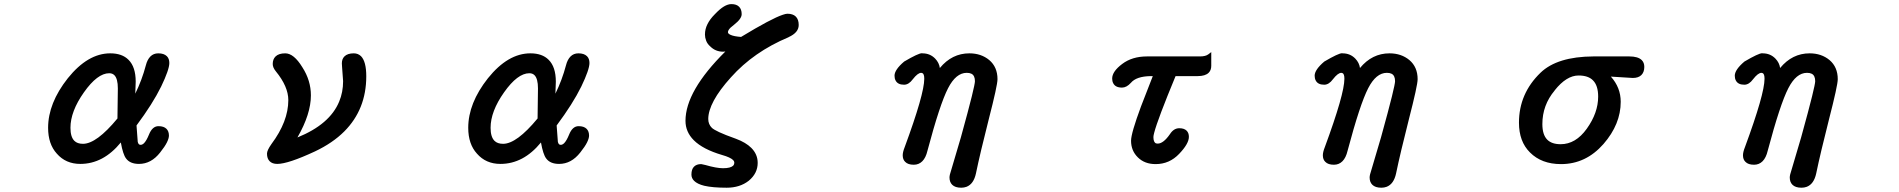

<svg xmlns="http://www.w3.org/2000/svg" viewBox="-20 -750 9040 914"><path d="M500 -401.4Q443.8 -401.4 379.6 -310.5Q315.4 -219.7 315.4 -141.6Q315.4 -98.1 334 -79.6Q348.1 -65.4 375 -65.4Q439.5 -65.4 539.1 -186L541 -329.1Q541 -375.5 524.4 -392.1Q515.1 -401.4 500 -401.4ZM555.2 -71.8Q471.7 30.3 362.3 30.3Q293 30.3 250.5 -18.6Q209 -64 209 -141.6Q209 -258.8 302.7 -377.4Q397.9 -496.1 504.9 -496.1Q561.5 -496.1 591.8 -465.3Q626 -431.6 626 -361.3L624 -304.2Q655.8 -369.1 674.3 -439Q681.2 -466.3 696 -481.2Q710.9 -496.1 733.4 -496.1Q760.7 -496.1 774.4 -482.4Q786.1 -470.7 786.1 -450.2Q786.1 -418.9 747.1 -337.9Q707 -256.3 629.9 -152.8L635.7 -74.7Q637.7 -66.9 640.9 -63.7Q644 -60.5 649.4 -60.5Q657.7 -60.5 666 -68.8Q677.7 -81.1 689 -108.9Q705.1 -149.4 734.4 -149.4Q759.8 -149.4 772.5 -136.7Q784.2 -125 784.2 -104.5Q784.2 -91.8 774.7 -72.3Q765.1 -52.7 742.2 -23.9Q699.7 30.3 641.6 30.3Q599.1 30.3 580.1 4.4Q565.4 -14.6 555.2 -71.8Z M1251 -18.6Q1251 -34.2 1272 -64Q1352.5 -171.9 1352.5 -273.4Q1352.5 -337.9 1293 -410.6Q1278.3 -428.7 1278.3 -445.3Q1278.3 -467.8 1291.5 -481Q1306.6 -496.1 1337.9 -496.1Q1378.9 -496.1 1419.4 -429.7Q1460 -366.7 1460 -295.9Q1460 -207.5 1396.5 -96.7L1396 -95.7Q1550.3 -158.2 1594.7 -266.6Q1613.3 -311 1613.3 -363.8L1608.4 -431.2L1607.4 -448.2Q1607.4 -469.2 1619.6 -481.4Q1634.3 -496.1 1664.1 -496.1Q1684.6 -496.1 1698.7 -482.4Q1723.6 -457 1723.6 -386.7Q1723.6 -229.5 1619.1 -124.5Q1564 -69.3 1479.5 -29.3Q1351.6 30.3 1299.8 30.3Q1276.4 30.3 1263.7 17.6Q1251 4.9 1251 -18.6Z M2500 -401.4Q2443.8 -401.4 2379.6 -310.5Q2315.4 -219.7 2315.4 -141.6Q2315.4 -98.1 2334 -79.6Q2348.1 -65.4 2375 -65.4Q2439.5 -65.4 2539.1 -186L2541 -329.1Q2541 -375.5 2524.4 -392.1Q2515.1 -401.4 2500 -401.4ZM2555.2 -71.8Q2471.7 30.3 2362.3 30.3Q2293 30.3 2250.5 -18.6Q2209 -64 2209 -141.6Q2209 -258.8 2302.7 -377.4Q2397.9 -496.1 2504.9 -496.1Q2561.5 -496.1 2591.8 -465.3Q2626 -431.6 2626 -361.3L2624 -304.2Q2655.8 -369.1 2674.3 -439Q2681.2 -466.3 2696 -481.2Q2710.9 -496.1 2733.4 -496.1Q2760.7 -496.1 2774.4 -482.4Q2786.1 -470.7 2786.1 -450.2Q2786.1 -418.9 2747.1 -337.9Q2707 -256.3 2629.9 -152.8L2635.7 -74.7Q2637.7 -66.9 2640.9 -63.7Q2644 -60.5 2649.4 -60.5Q2657.7 -60.5 2666 -68.8Q2677.7 -81.1 2689 -108.9Q2705.1 -149.4 2734.4 -149.4Q2759.8 -149.4 2772.5 -136.7Q2784.2 -125 2784.2 -104.5Q2784.2 -91.8 2774.7 -72.3Q2765.1 -52.7 2742.2 -23.9Q2699.7 30.3 2641.6 30.3Q2599.1 30.3 2580.1 4.4Q2565.4 -14.6 2555.2 -71.8Z M3243.2 -174.8Q3243.2 -316.9 3433.1 -504.9L3423.3 -503.9H3422.9Q3386.2 -503.9 3361.3 -528.8Q3347.7 -540.5 3341.8 -555.7Q3335.9 -570.8 3335.9 -585Q3335.9 -599.1 3338.9 -611.1Q3341.8 -623 3347.7 -634.8Q3359.4 -658.7 3382.3 -681.6Q3406.7 -707.5 3426 -719Q3445.3 -730.5 3461.9 -730.5Q3485.8 -730.5 3498.3 -718Q3510.7 -705.6 3510.7 -682.6Q3510.7 -660.6 3475.1 -632.8Q3462.9 -623.5 3457.5 -618.2Q3445.3 -606 3445.3 -596.7Q3445.3 -589.4 3458 -584Q3473.6 -576.7 3507.8 -574.2Q3652.8 -662.1 3706.5 -679.7Q3720.7 -684.6 3728 -684.6Q3735.4 -684.6 3741 -683.8Q3746.6 -683.1 3751.5 -681.2Q3761.2 -678.2 3768.6 -670.9Q3782.2 -657.2 3782.2 -630.9Q3782.2 -594.7 3733.9 -573.2V-572.8Q3567.9 -503.4 3459.5 -381.8Q3405.3 -321.8 3378.4 -272Q3351.6 -222.2 3351.6 -183.6Q3351.6 -158.2 3369.1 -141.1Q3377.4 -133.3 3403.8 -120.8Q3430.2 -108.4 3483.4 -89.4Q3530.8 -71.8 3556.6 -45.9Q3586.9 -15.6 3586.9 25.4Q3586.9 75.2 3544.4 110.4Q3502 143.6 3439.5 143.6Q3372.1 143.6 3332.5 134.3Q3299.3 126 3284.2 110.8Q3271.5 98.1 3271.5 81.1Q3271.5 55.7 3283.7 43.5Q3295.9 31.2 3317.4 31.2H3318.4L3338.4 35.6Q3391.1 50.8 3421.9 50.8Q3440.4 50.8 3452.4 47.6Q3464.4 44.4 3470 38.8Q3475.6 33.2 3475.6 23.4Q3475.6 18.1 3470.2 12.2Q3457 -1 3417.5 -12.2Q3326.2 -39.1 3282.7 -82.5Q3243.2 -122.1 3243.2 -174.8Z M4454.1 -426.3Q4511.7 -496.1 4594.7 -496.1Q4650.9 -496.1 4689.5 -463.9Q4728.5 -430.7 4728.5 -373Q4728.5 -343.8 4687 -182.6Q4646 -21.5 4626 75.2Q4615.2 126 4581.1 139.2Q4569.3 143.6 4555.7 143.6Q4526.9 143.6 4512.7 129.4Q4500 116.7 4500 94.7Q4500 83.5 4508.3 59.1L4554.2 -96.2Q4591.3 -230.5 4606.2 -291.3Q4621.1 -352.1 4621.1 -363.3Q4621.1 -390.6 4604.5 -398.9Q4595.7 -403.3 4582 -403.3Q4530.8 -403.3 4493.2 -330.1Q4454.1 -254.4 4395 -32.2Q4387.2 1 4370.6 17.6Q4354 34.2 4330.1 34.2Q4302.2 34.2 4289.1 20.5Q4277.3 9.3 4277.3 -10.7Q4277.3 -25.9 4286.6 -49.3Q4379.9 -302.2 4379.9 -375Q4379.9 -398.9 4370.1 -402.3Q4368.2 -403.3 4365.2 -403.3Q4349.1 -403.3 4325.2 -372.6Q4306.2 -346.7 4283.7 -346.7Q4253.4 -346.7 4243.2 -367.2Q4238.3 -376.5 4238.3 -389.6Q4238.3 -418 4284.2 -457Q4351.6 -496.6 4368.7 -496.6Q4370.1 -496.6 4371.1 -496.1Q4407.7 -496.1 4432.1 -470.7Q4450.7 -451.2 4454.1 -426.3Z M5364.3 -80.1Q5364.3 -115.7 5411.6 -243.2L5467.8 -387.7H5458Q5389.2 -386.7 5363.3 -355.5Q5342.8 -333 5321.3 -333Q5289.6 -333 5279.3 -354Q5274.4 -363.3 5274.4 -376Q5274.4 -409.7 5321.8 -445.3Q5369.1 -481.4 5440.4 -481.4H5692.4Q5718.8 -481.4 5731.9 -491.2L5746.1 -502V-436.5Q5746.1 -416 5733.9 -403.8Q5717.8 -387.7 5681.6 -387.7H5576.2Q5491.2 -182.6 5474.6 -118.7Q5470.7 -104 5470.7 -97.7Q5470.7 -72.3 5483.4 -67.4Q5486.3 -66.4 5491.2 -66.4Q5518.1 -66.4 5549.3 -111.3Q5567.4 -139.6 5593.8 -139.6Q5617.2 -139.6 5628.9 -127.9Q5639.6 -117.2 5639.6 -98.6Q5639.6 -65.9 5593.3 -17.6Q5546.9 31.2 5481.4 31.2Q5429.2 31.2 5397 -0.5Q5364.3 -32.2 5364.3 -80.1Z M6454.1 -426.3Q6511.7 -496.1 6594.7 -496.1Q6650.9 -496.1 6689.5 -463.9Q6728.5 -430.7 6728.5 -373Q6728.5 -343.8 6687 -182.6Q6646 -21.5 6626 75.2Q6615.2 126 6581.1 139.2Q6569.3 143.6 6555.7 143.6Q6526.9 143.6 6512.7 129.4Q6500 116.7 6500 94.7Q6500 83.5 6508.3 59.1L6554.2 -96.2Q6591.3 -230.5 6606.2 -291.3Q6621.1 -352.1 6621.1 -363.3Q6621.1 -390.6 6604.5 -398.9Q6595.7 -403.3 6582 -403.3Q6530.8 -403.3 6493.2 -330.1Q6454.1 -254.4 6395 -32.2Q6387.2 1 6370.6 17.6Q6354 34.2 6330.1 34.2Q6302.2 34.2 6289.1 20.5Q6277.3 9.3 6277.3 -10.7Q6277.3 -25.9 6286.6 -49.3Q6379.9 -302.2 6379.9 -375Q6379.9 -398.9 6370.1 -402.3Q6368.2 -403.3 6365.2 -403.3Q6349.1 -403.3 6325.2 -372.6Q6306.2 -346.7 6283.7 -346.7Q6253.4 -346.7 6243.2 -367.2Q6238.3 -376.5 6238.3 -389.6Q6238.3 -418 6284.2 -457Q6351.6 -496.6 6368.7 -496.6Q6370.1 -496.6 6371.1 -496.1Q6407.7 -496.1 6432.1 -470.7Q6450.7 -451.2 6454.1 -426.3Z M7587.9 -290Q7587.9 -343.3 7563 -367.7Q7540.5 -390.6 7494.6 -390.6Q7437 -390.6 7380.9 -319.8V-319.3Q7322.3 -249.5 7322.3 -159.2Q7322.3 -108.4 7345.7 -85Q7367.2 -63.5 7409.2 -63.5Q7481 -63.5 7533.7 -137.2Q7587.9 -212.9 7587.9 -290ZM7210.9 -166Q7210.9 -304.7 7313.5 -403.8Q7393.1 -480.5 7565.4 -481.4H7736.3Q7777.8 -481.4 7795.4 -463.9Q7807.6 -451.7 7807.6 -431.6Q7807.6 -406.7 7793.7 -392.8Q7779.8 -378.9 7752.9 -378.9H7752.4L7648.4 -385.3Q7695.3 -333 7695.3 -265.6Q7695.3 -158.7 7613.3 -64.5Q7529.3 31.2 7411.1 31.2Q7318.4 31.2 7263.2 -24.4Q7210.9 -76.2 7210.9 -166Z M8454.1 -426.3Q8511.7 -496.1 8594.7 -496.1Q8650.9 -496.1 8689.5 -463.9Q8728.5 -430.7 8728.5 -373Q8728.5 -343.8 8687 -182.6Q8646 -21.5 8626 75.2Q8615.2 126 8581.1 139.2Q8569.3 143.6 8555.7 143.6Q8526.9 143.6 8512.7 129.4Q8500 116.7 8500 94.7Q8500 83.5 8508.3 59.1L8554.2 -96.2Q8591.3 -230.5 8606.2 -291.3Q8621.1 -352.1 8621.1 -363.3Q8621.1 -390.6 8604.5 -398.9Q8595.7 -403.3 8582 -403.3Q8530.8 -403.3 8493.2 -330.1Q8454.1 -254.4 8395 -32.2Q8387.2 1 8370.6 17.6Q8354 34.2 8330.1 34.2Q8302.2 34.2 8289.1 20.5Q8277.3 9.3 8277.3 -10.7Q8277.3 -25.9 8286.6 -49.3Q8379.9 -302.2 8379.9 -375Q8379.9 -398.9 8370.1 -402.3Q8368.2 -403.3 8365.2 -403.3Q8349.1 -403.3 8325.2 -372.6Q8306.2 -346.7 8283.7 -346.7Q8253.4 -346.7 8243.2 -367.2Q8238.3 -376.5 8238.3 -389.6Q8238.3 -418 8284.2 -457Q8351.6 -496.6 8368.7 -496.6Q8370.1 -496.6 8371.1 -496.1Q8407.7 -496.1 8432.1 -470.7Q8450.7 -451.2 8454.1 -426.3Z"/></svg>

Font: YuPearl-SemiBold
Style: SemiBold
Weight: 600
Designer: Max Yao
Foundry: Max-Everyday
Version: Version 1.011; ttfautohint (v1.8.3)